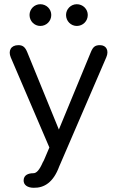

<svg xmlns="http://www.w3.org/2000/svg" viewBox="-20 -707 555 910"><path d="M92 147C91 170 111 183 140 183C189 184 233 158 261 81L265 72L484 -436C497 -466 485 -493 454 -493C431 -493 421 -485 411 -461L259 -93L109 -460C99 -484 88 -493 67 -493C31 -493 18 -466 31 -435L214 -8L188 53L183 62C167 99 153 114 138 114C115 114 93 122 92 147ZM171 -584C200 -584 223 -607 223 -636C223 -664 200 -687 171 -687C143 -687 120 -664 120 -636C120 -607 143 -584 171 -584ZM344 -584C373 -584 396 -607 396 -636C396 -664 373 -687 344 -687C316 -687 293 -664 293 -636C293 -607 316 -584 344 -584Z"/></svg>

Font: SN Pro Book
Style: Regular
Weight: 350
Designer: Tobias Whetton
Foundry: Supernotes
Version: Version 1.003;Glyphs 3.3 (3324)